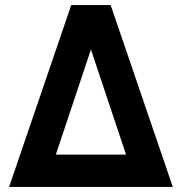

<svg xmlns="http://www.w3.org/2000/svg" viewBox="-20 -740 720 760"><path d="M262 -720H418L664 0H16ZM201 -128H479L340 -544Z"/></svg>

Font: Kufam
Style: Bold
Weight: 700
Designer: Wael Morcos, Artur Schmal
Foundry: Original Type
Version: Version 1.300; ttfautohint (v1.8.3)